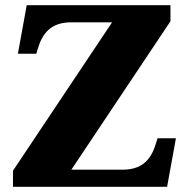

<svg xmlns="http://www.w3.org/2000/svg" viewBox="-20 -720 728 740"><path d="M637 -638V-700H83L49 -513H120L125 -530C143 -591 175 -634 255 -634H412L30 -62V0H624L658 -187H587L582 -170C564 -109 532 -66 452 -66H255Z"/></svg>

Font: LT Superior Serif ExtraBold
Style: Regular
Weight: 800
Designer: Daniel Lyons
Foundry: LyonsType
Version: Version 2.120;FEAKit 1.0